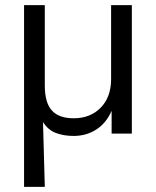

<svg xmlns="http://www.w3.org/2000/svg" viewBox="-20 -522 610 750"><path d="M74 208V-502H155V-188Q155 -121 182.5 -90.5Q210 -60 268 -60Q333 -60 373.5 -101.5Q414 -143 414 -213V-502H495V0H416V-89Q395 -41 356 -16Q317 9 268 9Q229 9 198.5 -2.5Q168 -14 148 -45L155 208Z"/></svg>

Font: Mulish
Style: Regular
Weight: 400
Designer: Vernon Adams
Foundry: Vernon Adams
Version: Version 3.603; ttfautohint (v1.8.3)